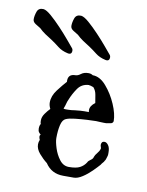

<svg xmlns="http://www.w3.org/2000/svg" viewBox="-107 -532 441 577"><g transform="rotate(10 114.0 -243.5)"><path d="M125 -2Q89 -2 70 -31Q57 -41 45.5 -54.5Q34 -68 34 -82Q34 -89 37 -96Q32 -107 36 -111L37 -112Q34 -114 31 -118Q28 -122 28 -129Q28 -139 32 -144L31 -145Q30 -148 30 -154Q30 -165 37.5 -175.5Q45 -186 52 -193Q47 -203 47 -212Q47 -232 61.5 -251Q76 -270 87 -282Q85 -306 109 -306Q116 -306 124.5 -312.5Q133 -319 146 -319Q151 -319 154 -318Q157 -317 160 -315Q182 -315 201.5 -292.5Q221 -270 233.5 -241Q246 -212 246 -190Q245 -184 239 -182.5Q233 -181 225 -180H217Q210 -180 203.5 -180.5Q197 -181 194 -181Q184 -181 166 -180Q148 -179 130 -177Q112 -175 103 -171Q93 -167 89 -150Q85 -133 85 -110Q85 -99 91 -80Q97 -61 108.5 -46Q120 -31 137 -31Q159 -31 170.5 -37Q182 -43 189 -54Q191 -59 198 -63.5Q205 -68 206 -74Q208 -80 214 -87Q220 -94 222 -101Q223 -103 221.5 -106.5Q220 -110 220 -114Q220 -117 222 -120.5Q224 -124 230 -124Q236 -124 241.5 -116.5Q247 -109 247 -95Q247 -92 247 -89Q247 -86 246 -83Q243 -71 240 -68Q239 -65 236 -62Q233 -59 230 -54Q223 -46 210.5 -33.5Q198 -21 183.5 -11.5Q169 -2 157 -2ZM91 -201Q94 -200 97 -200Q100 -200 103 -200Q109 -200 114.5 -200.5Q120 -201 126 -202Q134 -203 141.5 -203.5Q149 -204 154 -204H168Q167 -206 167 -210Q167 -223 182 -234Q180 -245 178 -258Q176 -271 168 -280L159 -283Q156 -283 154 -284Q132 -283 120 -265.5Q108 -248 101 -230Q98 -224 96.5 -217.5Q95 -211 91 -201ZM189 -367Q171 -371 159 -380.5Q147 -390 135 -398Q125 -404 114 -411.5Q103 -419 95 -427Q88 -431 79.5 -436.5Q71 -442 71 -450Q71 -461 75.5 -473.5Q80 -486 95 -485Q104 -484 119 -471Q134 -458 150.5 -440.5Q167 -423 180 -407.5Q193 -392 198 -386Q202 -382 202 -377Q202 -364 189 -367ZM74 -367Q56 -371 44 -380.5Q32 -390 20 -398Q10 -404 -1 -411.5Q-12 -419 -20 -427Q-27 -431 -35.5 -436.5Q-44 -442 -44 -450Q-44 -461 -39.5 -473.5Q-35 -486 -20 -485Q-11 -484 4 -471Q19 -458 35.5 -440.5Q52 -423 65 -407.5Q78 -392 83 -386Q87 -382 87 -377Q87 -364 74 -367Z"/></g></svg>

Font: RU Serius
Style: Regular
Weight: 400
Designer: Robert E. Leuschke
Foundry: Robert E. Leuschke
Version: Version 1.011; ttfautohint (v1.8.3)